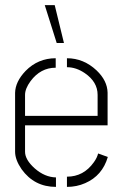

<svg xmlns="http://www.w3.org/2000/svg" viewBox="-20 -732 481 752"><path d="M155.3 -711.9H194.3L230.5 -563.5H202.1ZM39.1 -137.7V-368.2Q40 -412.1 80.1 -454.1Q128.9 -503.9 198.2 -503.9V-466.8Q138.7 -466.8 99.6 -414.1Q78.1 -384.8 78.1 -360.4V-278.3H362.3V-360.4Q362.3 -411.1 312.5 -445.3Q278.3 -468.8 242.2 -468.8V-503.9Q307.6 -503.9 358.4 -456.1Q400.4 -416 401.4 -369.1V-241.2H78.1V-137.7Q78.1 -106.4 116.2 -72.3Q155.3 -38.1 199.2 -37.1V0Q114.3 0 64.5 -69.3Q39.1 -106.4 39.1 -137.7ZM242.2 0V-40Q307.6 -40 347.7 -96.7Q360.4 -114.3 364.3 -130.9L402.3 -117.2Q380.9 -43.9 313.5 -14.6Q280.3 0 242.2 0Z"/></svg>

Font: Post No Bills Colombo Light
Style: Regular
Weight: 300
Designer: Kosala Senevirathne, Siva Puranthara, Lasantha Premarathna, Tharique Azeez
Foundry: Mooniak
Version: Version 1.220 ; ttfautohint (v1.6)